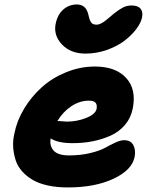

<svg xmlns="http://www.w3.org/2000/svg" viewBox="-20 -843 651 849"><path d="M357.9 -606Q292 -606 253.9 -646.5Q215.8 -687 226.1 -737.8Q234.4 -778.8 260 -801Q285.6 -823.2 319.8 -823.2Q359.4 -823.2 370.1 -780.8Q371.1 -776.9 373.3 -767.8Q375.5 -758.8 377.2 -754.4Q378.9 -750 382.6 -744.4Q386.2 -738.8 392.6 -736.3Q398.9 -733.9 408.2 -733.9Q416.5 -733.9 426.8 -739.3Q437 -744.6 444.1 -750Q451.2 -755.4 464.6 -766.8Q478 -778.3 482.9 -782.2Q505.4 -800.3 523.2 -809.6Q541 -818.8 562 -818.8Q589.8 -818.8 601.6 -804.4Q613.3 -790 607.9 -765.1Q603 -741.2 582 -713.6Q561 -686 529.1 -661.9Q497.1 -637.7 451.4 -621.8Q405.8 -606 357.9 -606ZM279.8 -14.2Q231 -14.2 191.2 -22.9Q151.4 -31.7 124 -47.9Q96.7 -64 77.1 -86.2Q57.6 -108.4 49.1 -135Q40.5 -161.6 38.3 -191.7Q36.1 -221.7 43.9 -253.9Q54.7 -309.1 86.4 -362.1Q118.2 -415 164.1 -456.5Q210 -498 272 -523.4Q334 -548.8 399.9 -548.8Q491.2 -548.8 537.6 -498.5Q584 -448.2 566.9 -362.8Q558.6 -321.3 532.5 -290.5Q506.3 -259.8 468.3 -242.9Q430.2 -226.1 388.7 -218Q347.2 -210 300.8 -210Q235.8 -210 204.1 -231Q198.2 -198.2 217.3 -177Q236.3 -155.8 285.2 -155.8Q336.9 -155.8 379.6 -166.3Q422.4 -176.8 444.8 -189.5Q467.3 -202.1 490 -212.6Q512.7 -223.1 528.8 -223.1Q558.1 -223.1 569.6 -201.2Q581.1 -179.2 575.2 -148.9Q563.5 -90.8 481.7 -52.5Q399.9 -14.2 279.8 -14.2ZM373 -397.9Q333 -397.9 296.1 -373.8Q259.3 -349.6 233.9 -308.1Q267.6 -305.2 275.9 -305.2Q319.8 -305.2 361.1 -321.5Q402.3 -337.9 407.2 -361.8Q410.2 -380.4 402.1 -389.2Q394 -397.9 373 -397.9Z"/></svg>

Font: Shantell Sans Bouncy
Style: Italic
Weight: 800
Italic angle: -11.31°
Designer: Stephen Nixon, Anya Danilova, Shantell Martin
Foundry: Arrow Type
Version: Version 1.006;[9816181b4]